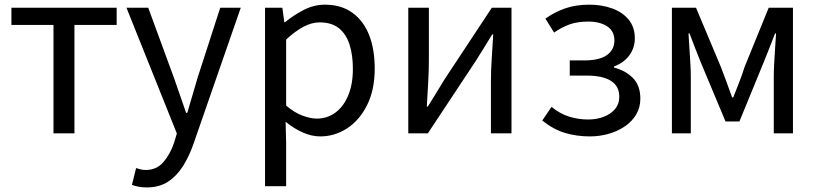

<svg xmlns="http://www.w3.org/2000/svg" viewBox="-20 -577 3543 831"><path d="M211.5 0V-469H29.4V-543.4H484.9V-469H302.2V0Z M614.9 234.2Q596.1 234.2 580.1 231.2Q564.2 228.2 551 223.2L569 150.5Q577 153.3 588.2 156Q599.5 158.7 610.7 158.7Q657.2 158.7 686.5 125.4Q715.8 92 733.1 41.9L745.4 0.7L527.4 -543.4H621.6L732.4 -241.5Q745.4 -205.6 758.7 -165.9Q772.1 -126.2 785.5 -88.4H790.5Q801.6 -125.8 813.2 -165.5Q824.8 -205.2 835.5 -241.5L933.2 -543.4H1022L817.5 45.5Q799 99 772.1 141.7Q745.2 184.4 707.4 209.3Q669.5 234.2 614.9 234.2Z M1127.1 229V-543.4H1202L1210.7 -480.5H1213.1Q1250.2 -511.1 1294.5 -533.9Q1338.9 -556.8 1385.9 -556.8Q1456.4 -556.8 1504.5 -522.3Q1552.7 -487.8 1577.3 -426.1Q1601.8 -364.3 1601.8 -280Q1601.8 -187.5 1568.5 -121.5Q1535.3 -55.6 1481.7 -21.1Q1428.1 13.4 1365.9 13.4Q1329.3 13.4 1291.2 -3.3Q1253.1 -20 1216.2 -49.9L1218.5 45.2V229ZM1351.3 -63.7Q1396 -63.7 1431.3 -89.4Q1466.6 -115.2 1486.9 -163.6Q1507.3 -212 1507.3 -278.8Q1507.3 -339.2 1492.7 -384.5Q1478.1 -429.8 1446.8 -454.9Q1415.5 -480.1 1363.4 -480.1Q1329.3 -480.1 1293.6 -461.3Q1258 -442.4 1218.5 -405.9V-119.9Q1255.4 -88.7 1290 -76.2Q1324.6 -63.7 1351.3 -63.7Z M1747.1 0V-543.4H1836.2V-316.1Q1836.2 -273.5 1833.3 -220.9Q1830.4 -168.3 1827.3 -115.7H1831.5Q1847.3 -141.1 1867.8 -174.2Q1888.4 -207.3 1903.2 -232.3L2108.7 -543.4H2193.8V0H2104.8V-226.7Q2104.8 -269.9 2108.2 -322.5Q2111.5 -375.1 2114.7 -427.7H2110.1Q2094.9 -402.7 2074.2 -369.2Q2053.6 -335.7 2037.8 -311.1L1831.9 0Z M2532.5 13.4Q2476.3 13.4 2425.7 -1.6Q2375 -16.7 2327 -55.4L2367.1 -114.4Q2404.1 -84.1 2444.1 -71.9Q2484.1 -59.8 2524.9 -59.8Q2562.8 -59.8 2593.4 -71.7Q2624.1 -83.5 2642.2 -105.4Q2660.4 -127.2 2660.4 -157.8Q2660.4 -204.3 2624.3 -227Q2588.1 -249.7 2521.5 -249.7H2446V-315.5H2508.8Q2574.1 -315.5 2606.6 -338.6Q2639.2 -361.8 2639.2 -401.4Q2639.2 -442.7 2607.7 -463.2Q2576.2 -483.6 2526.4 -483.6Q2478.9 -483.6 2445 -471.3Q2411.2 -459.1 2378.2 -436L2340.6 -496.3Q2379.1 -524.3 2425.4 -540.5Q2471.7 -556.8 2531.1 -556.8Q2584 -556.8 2628.7 -540.8Q2673.5 -524.8 2700.5 -492.5Q2727.6 -460.1 2727.6 -410.5Q2727.6 -371 2704.5 -338.4Q2681.4 -305.9 2637.6 -289.4V-284.4Q2685.8 -272.6 2718.6 -240.2Q2751.5 -207.8 2751.5 -149.6Q2751.5 -112.1 2733.7 -81.9Q2716 -51.8 2685.4 -30.7Q2654.8 -9.6 2615.5 1.9Q2576.2 13.4 2532.5 13.4Z M2888.1 0V-543.4H2992.5L3099.8 -287.8Q3112.6 -253.8 3124.9 -221.2Q3137.1 -188.6 3148.6 -155.5H3153.6Q3166.6 -188.6 3179.5 -221.2Q3192.3 -253.8 3202.9 -287.8L3307 -543.4H3412V0H3329V-245.5Q3329 -269.7 3330.7 -302.7Q3332.4 -335.7 3334.8 -370.1Q3337.1 -404.5 3338.9 -432.2H3334.5Q3322.5 -400.3 3309.3 -367.3Q3296 -334.2 3284 -304L3180.3 -51.4H3120.1L3014.4 -304Q3002.4 -334.2 2989.1 -367.5Q2975.9 -400.7 2964.5 -432.2H2959.9Q2961.6 -404.5 2963.8 -370.1Q2966 -335.7 2968 -302.7Q2969.9 -269.7 2969.9 -245.5V0Z"/></svg>

Font: Noto Sans SC Thin
Style: Regular
Weight: 100
Designer: Ryoko NISHIZUKA 西塚涼子 (kana, bopomofo & ideographs); Paul D. Hunt (Latin, Greek & Cyrillic); Sandoll Communications 산돌커뮤니
Foundry: Adobe
Version: Version 2.004-H2;hotconv 1.0.118;makeotfexe 2.5.65603